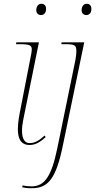

<svg xmlns="http://www.w3.org/2000/svg" viewBox="-20 -761 508 1021"><path d="M198 -681C212 -681 225 -690 225 -714C225 -731 215 -741 200 -741C184 -741 173 -727 173 -707C173 -690 184 -681 198 -681ZM439 -681C453 -681 466 -690 466 -714C466 -731 456 -741 441 -741C425 -741 414 -727 414 -707C414 -690 425 -681 439 -681ZM137 10C171 10 195 -7 223 -32L217 -40C189 -15 167 0 137 0C115 0 97 -18 97 -66C97 -83 99 -102 104 -126L187 -536H67L65 -526H86C136 -526 149 -520 149 -499C149 -493 148 -487 147 -479L89 -181C82 -147 75 -108 75 -74C75 -27 89 10 137 10ZM149 240C236 240 278 189 314 14L428 -536H308L306 -526H327C378 -526 386 -521 386 -489C386 -472 383 -454 381 -442L285 26C254 177 217 230 148 230C131 230 113 228 100 225L98 235C111 238 126 240 149 240Z"/></svg>

Font: Noto Serif Display Thin
Style: Italic
Weight: 100
Italic angle: -12°
Designer: Monotype Design Team
Foundry: Monotype Imaging Inc.
Version: Version 2.009